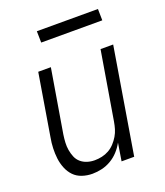

<svg xmlns="http://www.w3.org/2000/svg" viewBox="-131 -788 763 886"><g transform="rotate(-20 250.0 -345.0)"><path d="M171 8Q145 8 121 0Q97 -8 80.5 -25Q64 -42 54.5 -65.5Q45 -89 42 -114Q39 -139 40 -165Q41 -191 46 -218L96 -520H158L106 -209Q103 -189 102 -170Q101 -151 104 -133Q107 -115 114 -98Q121 -81 134.5 -69.5Q148 -58 165.5 -52.5Q183 -47 202 -47Q220 -47 238 -51Q256 -55 272 -64Q288 -73 301 -87Q314 -101 323.5 -117Q333 -133 338 -150Q343 -167 346 -185L402 -520H464L378 0H316L330 -87Q318 -65 301 -46.5Q284 -28 262.5 -15.5Q241 -3 217.5 2.5Q194 8 171 8ZM155 -642 154 -698H454L455 -642Z"/></g></svg>

Font: Iosevka SS18 Light
Style: Italic
Weight: 300
Italic angle: -9°
Monospace: yes
Designer: Belleve Invis
Foundry: Belleve Invis
Version: Version 25.1.1; ttfautohint (v1.8.4)